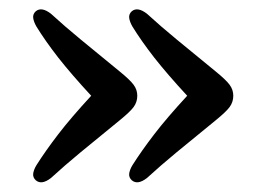

<svg xmlns="http://www.w3.org/2000/svg" viewBox="-20 -438 550 400"><path d="M466 -238.5Q466 -225.5 458.5 -215.2Q451 -205 429.5 -187.5Q380.5 -147.5 348 -120.8Q315.5 -94 286 -67Q266.5 -52 254.5 -62.5Q248 -68.5 249.2 -76.8Q250.5 -85 256 -94Q275 -124 301.5 -158.5Q328 -193 370 -238.5Q328 -284 301.2 -318.2Q274.5 -352.5 256 -382.5Q250.5 -392 249.2 -400.2Q248 -408.5 254.5 -414.5Q266.5 -424.5 286 -409.5Q315 -383 347.8 -356Q380.5 -329 429.5 -289Q451 -271.5 458.5 -261.2Q466 -251 466 -238.5ZM266 -238.5Q266 -225.5 258.5 -215.2Q251 -205 229.5 -187.5Q180.5 -147.5 148 -120.8Q115.5 -94 86 -67Q66.5 -52 54.5 -62.5Q48 -68.5 49.2 -76.8Q50.5 -85 56 -94Q75 -124 101.5 -158.5Q128 -193 170 -238.5Q128 -284 101.2 -318.2Q74.5 -352.5 56 -382.5Q50.5 -392 49.2 -400.2Q48 -408.5 54.5 -414.5Q66.5 -424.5 86 -409.5Q115 -383 147.8 -356Q180.5 -329 229.5 -289Q251 -271.5 258.5 -261.2Q266 -251 266 -238.5Z"/></svg>

Font: Fraunces 72pt S100
Style: Regular
Weight: 400
Version: Version 1.000; ttfautohint (v1.8.3)